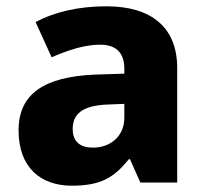

<svg xmlns="http://www.w3.org/2000/svg" viewBox="-20 -646 653 610"><path d="M318 -626C230 -626 153 -608 93 -576L144 -464C197 -487 249 -504 298 -504C346 -504 375 -481 375 -428V-412L281 -409C122 -402 39 -349 39 -232C39 -112 111 -56 208 -56C299 -56 342 -81 389 -140H393L426 -66H543V-430C543 -559 461 -626 318 -626ZM324 -314 375 -316V-272C375 -213 331 -177 275 -177C237 -177 211 -194 211 -236C211 -283 240 -311 324 -314Z"/></svg>

Font: Noto Sans Malayalam UI ExtraBold
Style: Regular
Weight: 800
Designer: Jelle Bosma - Monotype Design Team
Foundry: Monotype Imaging Inc.
Version: Version 2.104